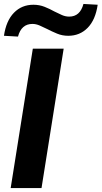

<svg xmlns="http://www.w3.org/2000/svg" viewBox="-22 -951 514 971"><path d="M32 0 144 -705H300L188 0ZM69 -766 -2 -770Q9 -846 48.5 -886.5Q88 -927 147 -927Q177 -927 203.5 -916.5Q230 -906 253 -893Q273 -883 291 -875Q309 -867 328 -867Q383 -867 400 -931L472 -927Q461 -851 421.5 -810.5Q382 -770 323 -770Q293 -770 266.5 -781Q240 -792 217 -804Q197 -814 178.5 -822Q160 -830 142 -830Q86 -830 69 -766Z"/></svg>

Font: Mulish ExtraLight ExtraBold
Style: Italic
Weight: 800
Italic angle: -9°
Version: Version 3.603